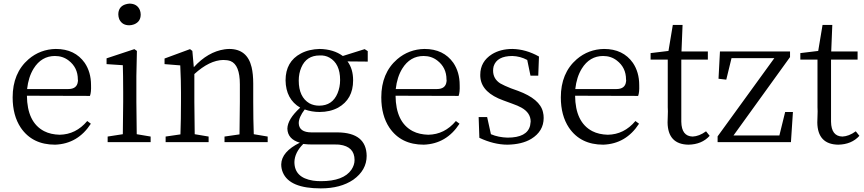

<svg xmlns="http://www.w3.org/2000/svg" viewBox="-20 -787 4785 1063"><path d="M129 -257 478 -256C483 -269 485 -289 484 -316C484 -364 472 -405 449 -439C413 -490 360 -516 289 -516C232 -515 181 -496 138 -459C79 -408 50 -337 50 -248C50 -181 65 -125 95 -80C138 -17 201 14 285 14C369 11 435 -28 483 -102L463 -117C421 -67 370 -42 310 -41C278 -42 249 -48 224 -61C161 -94 130 -160 129 -257ZM358 -294H130C135 -339 147 -376 166 -407C195 -454 235 -477 284 -477C313 -477 338 -469 360 -452C394 -426 411 -391 411 -347C412 -343 412 -339 411 -335C408 -308 390 -294 358 -294Z M696 -647C705 -647 713 -649 722 -652C747 -662 759 -680 759 -707C759 -716 757 -724 754 -732C744 -755 725 -767 696 -767C688 -766 680 -765 672 -762C647 -753 635 -734 635 -707C635 -698 637 -690 640 -681C651 -658 669 -647 696 -647ZM814 -31 737 -44C736 -115 735 -175 735 -223V-366L738 -505L724 -515L570 -464V-432L660 -426C661 -393 662 -344 662 -277V-223C662 -175 661 -115 660 -44L576 -31V0H814Z M1462 -31 1385 -44C1383 -97 1382 -157 1382 -223V-324C1382 -359 1379 -390 1373 -415C1357 -482 1316 -516 1249 -516C1241 -516 1233 -515 1224 -514C1162 -505 1105 -472 1053 -415L1045 -505L1032 -515L891 -463V-432L978 -425C981 -364 982 -315 982 -276V-223C982 -158 981 -98 979 -43L897 -31V0H1135V-31L1058 -44C1057 -115 1056 -175 1056 -223V-377C1112 -428 1165 -454 1216 -455C1231 -455 1245 -453 1256 -449C1291 -435 1308 -392 1308 -320V-223C1308 -174 1307 -114 1306 -43L1223 -31V0H1462Z M2016 -446V-504L1999 -515L1878 -477C1844 -502 1801 -515 1750 -516C1711 -515 1676 -507 1646 -491C1589 -461 1561 -411 1561 -342C1562 -273 1589 -222 1642 -191C1595 -148 1572 -110 1571 -75C1572 -36 1595 -10 1640 3C1573 36 1538 76 1537 123C1537 139 1540 154 1546 168C1571 227 1641 256 1756 256C1829 256 1889 240 1936 208C1985 173 2010 129 2010 76C2009 -9 1956 -53 1849 -54H1705C1659 -54 1635 -71 1634 -105C1634 -127 1645 -152 1667 -181C1692 -172 1720 -167 1749 -167C1788 -167 1822 -175 1852 -191C1907 -222 1935 -272 1935 -342C1935 -384 1925 -419 1904 -447ZM1747 -202C1728 -202 1710 -206 1693 -215C1654 -238 1634 -280 1634 -341C1634 -368 1639 -392 1648 -413C1667 -458 1701 -480 1750 -480C1770 -481 1788 -477 1804 -468C1843 -446 1863 -405 1863 -344C1863 -317 1858 -293 1849 -271C1830 -225 1796 -202 1747 -202ZM1711 13H1836C1844 13 1852 13 1860 14C1915 21 1943 49 1943 99C1943 118 1937 135 1926 152C1897 195 1840 216 1757 216C1741 216 1726 215 1713 213C1644 202 1610 168 1610 110C1611 75 1627 42 1659 10C1674 12 1692 13 1711 13Z M2170 -257 2519 -256C2524 -269 2526 -289 2525 -316C2525 -364 2513 -405 2490 -439C2454 -490 2401 -516 2330 -516C2273 -515 2222 -496 2179 -459C2120 -408 2091 -337 2091 -248C2091 -181 2106 -125 2136 -80C2179 -17 2242 14 2326 14C2410 11 2476 -28 2524 -102L2504 -117C2462 -67 2411 -42 2351 -41C2319 -42 2290 -48 2265 -61C2202 -94 2171 -160 2170 -257ZM2399 -294H2171C2176 -339 2188 -376 2207 -407C2236 -454 2276 -477 2325 -477C2354 -477 2379 -469 2401 -452C2435 -426 2452 -391 2452 -347C2453 -343 2453 -339 2452 -335C2449 -308 2431 -294 2399 -294Z M2848 -284 2809 -298C2784 -308 2764 -317 2750 -325C2723 -342 2710 -366 2710 -396C2710 -404 2711 -412 2713 -420C2725 -458 2760 -477 2817 -477C2846 -476 2873 -469 2899 -455L2917 -368H2960L2964 -474C2916 -501 2867 -515 2817 -516C2773 -516 2735 -506 2704 -487C2661 -460 2639 -422 2639 -373C2639 -367 2639 -361 2640 -354C2647 -300 2689 -259 2767 -231L2816 -213C2837 -206 2854 -198 2867 -191C2901 -172 2918 -146 2918 -114C2917 -107 2916 -99 2915 -92C2904 -47 2862 -25 2790 -25C2757 -26 2726 -32 2698 -44L2677 -139H2630L2634 -24C2687 1 2739 14 2790 14C2842 13 2886 3 2921 -18C2967 -46 2990 -85 2990 -134C2990 -145 2989 -156 2986 -167C2975 -215 2929 -254 2848 -284Z M3164 -257 3513 -256C3518 -269 3520 -289 3519 -316C3519 -364 3507 -405 3484 -439C3448 -490 3395 -516 3324 -516C3267 -515 3216 -496 3173 -459C3114 -408 3085 -337 3085 -248C3085 -181 3100 -125 3130 -80C3173 -17 3236 14 3320 14C3404 11 3470 -28 3518 -102L3498 -117C3456 -67 3405 -42 3345 -41C3313 -42 3284 -48 3259 -61C3196 -94 3165 -160 3164 -257ZM3393 -294H3165C3170 -339 3182 -376 3201 -407C3230 -454 3270 -477 3319 -477C3348 -477 3373 -469 3395 -452C3429 -426 3446 -391 3446 -347C3447 -343 3447 -339 3446 -335C3443 -308 3425 -294 3393 -294Z M3909 -35 3889 -60C3863 -41 3838 -32 3815 -31C3774 -32 3753 -59 3752 -113V-457H3899V-502H3753L3759 -649H3705L3681 -505L3582 -493V-457H3677V-194C3678 -180 3678 -163 3677 -142C3676 -127 3676 -116 3676 -109C3677 -28 3716 13 3792 14C3841 13 3880 -3 3909 -35Z M4370 -167H4327L4295 -37H4041L4354 -471V-502H3966L3958 -351L4001 -346L4030 -465H4267L3953 -32V0H4359Z M4738 -35 4718 -60C4692 -41 4667 -32 4644 -31C4603 -32 4582 -59 4581 -113V-457H4728V-502H4582L4588 -649H4534L4510 -505L4411 -493V-457H4506V-194C4507 -180 4507 -163 4506 -142C4505 -127 4505 -116 4505 -109C4506 -28 4545 13 4621 14C4670 13 4709 -3 4738 -35Z"/></svg>

Font: Noto Serif Tangut
Style: Regular
Weight: 400
Designer: YANG Xicheng
Foundry: Liu Zhao Studio
Version: Version 2.169